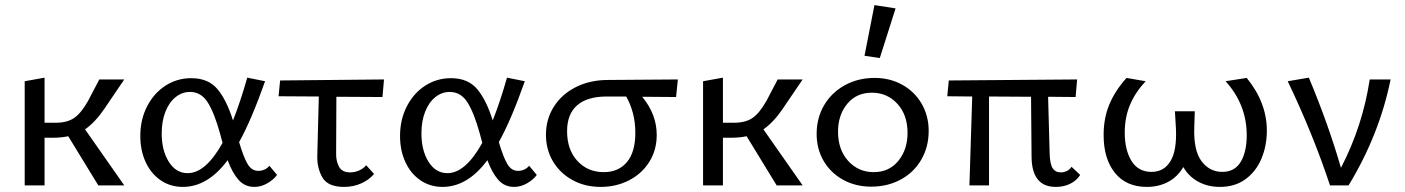

<svg xmlns="http://www.w3.org/2000/svg" viewBox="-20 -728 5519 754"><path d="M314 -220 468 0H366L248 -193Q220 -187 185 -187H155V0H77V-409L155 -423V-246H199Q244 -246 271.5 -265Q299 -284 326 -332L370 -416H468L390 -301Q354 -248 314 -220Z M1068 -41Q1054 -22 1029.5 -8Q1005 6 979 6Q941 6 916.5 -22Q892 -50 874 -99Q796 6 698 6Q649 6 611 -20Q573 -46 552 -91.5Q531 -137 531 -194Q531 -259 558 -311Q585 -363 630.5 -392Q676 -421 731 -421Q798 -421 834 -378Q870 -335 895 -255Q924 -328 951 -423L1021 -409Q967 -256 919 -170Q936 -112 952 -84.5Q968 -57 994 -57Q1021 -57 1038 -77ZM854 -167 844 -204Q822 -284 796 -325.5Q770 -367 726 -367Q695 -367 669.5 -346.5Q644 -326 629.5 -289Q615 -252 615 -204Q615 -137 643 -92.5Q671 -48 717 -48Q788 -48 854 -167Z M1300 -127Q1299 -97 1311 -74Q1323 -51 1355 -51Q1372 -51 1389 -58Q1406 -65 1418 -79L1449 -45Q1430 -22 1399 -8Q1368 6 1331 6Q1268 6 1246.5 -30.5Q1225 -67 1226 -115L1232 -349L1074 -350L1080 -412L1488 -416L1482 -347L1301 -348Z M2088 -41Q2074 -22 2049.5 -8Q2025 6 1999 6Q1961 6 1936.5 -22Q1912 -50 1894 -99Q1816 6 1718 6Q1669 6 1631 -20Q1593 -46 1572 -91.5Q1551 -137 1551 -194Q1551 -259 1578 -311Q1605 -363 1650.5 -392Q1696 -421 1751 -421Q1818 -421 1854 -378Q1890 -335 1915 -255Q1944 -328 1971 -423L2041 -409Q1987 -256 1939 -170Q1956 -112 1972 -84.5Q1988 -57 2014 -57Q2041 -57 2058 -77ZM1874 -167 1864 -204Q1842 -284 1816 -325.5Q1790 -367 1746 -367Q1715 -367 1689.5 -346.5Q1664 -326 1649.5 -289Q1635 -252 1635 -204Q1635 -137 1663 -92.5Q1691 -48 1737 -48Q1808 -48 1874 -167Z M2635 -347 2502 -348Q2559 -279 2559 -198Q2559 -139 2530 -92.5Q2501 -46 2450.5 -20Q2400 6 2339 6Q2277 6 2228 -21Q2179 -48 2151.5 -94.5Q2124 -141 2124 -199Q2124 -260 2155 -309Q2186 -358 2241.5 -386Q2297 -414 2368 -414L2642 -416ZM2439 -349H2363Q2286 -349 2246.5 -314.5Q2207 -280 2207 -213Q2207 -140 2247.5 -96Q2288 -52 2351 -52Q2409 -52 2442 -91.5Q2475 -131 2475 -206Q2475 -249 2465 -285.5Q2455 -322 2439 -349Z M2978 -220 3132 0H3030L2912 -193Q2884 -187 2849 -187H2819V0H2741V-409L2819 -423V-246H2863Q2908 -246 2935.5 -265Q2963 -284 2990 -332L3034 -416H3132L3054 -301Q3018 -248 2978 -220Z M3187 -202Q3187 -265 3216.5 -315Q3246 -365 3298 -393.5Q3350 -422 3415 -422Q3475 -422 3523.5 -395Q3572 -368 3599.5 -320.5Q3627 -273 3627 -214Q3627 -151 3598 -101Q3569 -51 3517.5 -23Q3466 5 3401 5Q3340 5 3291 -22Q3242 -49 3214.5 -96Q3187 -143 3187 -202ZM3544 -206Q3544 -277 3504 -320.5Q3464 -364 3404 -364Q3343 -364 3307 -320Q3271 -276 3271 -211Q3271 -140 3311 -96Q3351 -52 3411 -52Q3472 -52 3508 -96.5Q3544 -141 3544 -206ZM3375 -509 3414 -708 3497 -695 3435 -500Z M4222 -41Q4208 -19 4183 -6.5Q4158 6 4126 6Q4031 6 4031 -115L4029 -348L3864 -349V0H3787L3798 -349L3700 -350L3706 -412L4210 -416L4204 -347L4096 -348L4102 -127Q4103 -85 4113.5 -68Q4124 -51 4146 -51Q4158 -51 4169.5 -56.5Q4181 -62 4188 -73Z M4955 -215Q4955 -156 4934 -105.5Q4913 -55 4871.5 -24.5Q4830 6 4771 6Q4723 6 4685.5 -14.5Q4648 -35 4627 -72Q4604 -33 4567 -13.5Q4530 6 4484 6Q4403 6 4358.5 -49Q4314 -104 4314 -198Q4314 -264 4336.5 -318Q4359 -372 4404 -422L4479 -409Q4438 -365 4417.5 -316Q4397 -267 4397 -207Q4397 -139 4423.5 -96Q4450 -53 4502 -53Q4551 -53 4576.5 -95Q4602 -137 4598 -223L4594 -291H4672L4670 -227Q4667 -137 4698.5 -95Q4730 -53 4780 -53Q4829 -53 4852.5 -92.5Q4876 -132 4876 -197Q4876 -317 4793 -409L4876 -422Q4955 -325 4955 -215Z M5441 -416Q5397 -199 5276 0H5203Q5137 -200 5037 -409L5120 -423Q5197 -239 5246 -69Q5331 -232 5359 -416Z"/></svg>

Font: Ysabeau Medium
Style: Regular
Weight: 500
Designer: Christian Thalmann (Catharsis Fonts)
Version: Version 0.003